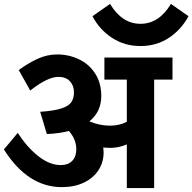

<svg xmlns="http://www.w3.org/2000/svg" viewBox="-20 -964 986 984"><path d="M0 0ZM864 -556H770V0H630V-224Q589 -206 543 -206Q531 -206 509 -208Q511 -192 511 -182Q511 -133 485 -92.5Q459 -52 410.5 -28.5Q362 -5 297 -5Q122 -5 0 -198L71 -283Q118 -210 176 -164Q234 -118 292 -118Q329 -118 350 -139.5Q371 -161 371 -199Q371 -250 333 -293Q287 -280 220 -277L186 -391Q258 -396 295.5 -408.5Q333 -421 346 -441Q359 -461 359 -491Q359 -525 338.5 -547.5Q318 -570 279 -570Q224 -570 135 -500L76 -605Q125 -641 173.5 -663Q222 -685 273 -685Q332 -685 384 -660.5Q436 -636 467.5 -587.5Q499 -539 499 -472Q499 -391 438 -342Q491 -320 543 -320Q593 -320 630 -340V-556H515V-669H864ZM454 -881 544 -944Q605 -842 700 -842Q795 -842 856 -944L946 -881Q909 -812 845.5 -770Q782 -728 700 -728Q618 -728 553.5 -770.5Q489 -813 454 -881Z"/></svg>

Font: Martel Sans ExtraBold
Style: Regular
Weight: 800
Designer: Dan Reynolds and Mathieu Réguer
Foundry: Dan Reynolds and Mathieu Réguer
Version: Version 1.002; ttfautohint (v1.1) -l 5 -r 5 -G 72 -x 0 -D la